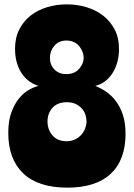

<svg xmlns="http://www.w3.org/2000/svg" viewBox="-20 -850 614 881"><path d="M289 11Q155 11 86.5 -54.5Q18 -120 18 -240Q18 -295 32 -333.5Q46 -372 66.5 -397.5Q87 -423 111.5 -437Q136 -451 157 -456Q136 -462 116.5 -475.5Q97 -489 82 -510Q67 -531 58 -560Q49 -589 49 -627Q49 -677 68.5 -715Q88 -753 120.5 -778.5Q153 -804 196 -817Q239 -830 287 -830Q334 -830 377 -817Q420 -804 453 -778.5Q486 -753 506 -715Q526 -677 526 -626Q526 -591 517.5 -562Q509 -533 494 -511Q479 -489 459 -475Q439 -461 417 -456Q442 -446 466.5 -429.5Q491 -413 511 -387Q531 -361 543.5 -324Q556 -287 556 -236Q556 -116 488 -52.5Q420 11 289 11ZM287 -381Q244 -381 221 -355.5Q198 -330 198 -293Q198 -255 221 -228.5Q244 -202 285 -202Q308 -202 325 -210.5Q342 -219 353.5 -232Q365 -245 371 -261.5Q377 -278 377 -293Q377 -308 372 -323.5Q367 -339 356 -351.5Q345 -364 328 -372.5Q311 -381 287 -381ZM285 -664Q250 -664 229.5 -640Q209 -616 209 -585Q209 -553 229.5 -531.5Q250 -510 284 -510Q322 -510 343 -534Q364 -558 364 -585Q364 -597 359 -611Q354 -625 344.5 -637Q335 -649 320 -656.5Q305 -664 285 -664Z"/></svg>

Font: Ranchers
Style: Regular
Weight: 400
Designer: Pablo Impallari, Brenda Gallo
Foundry: Pablo Impallari, Brenda Gallo
Version: Version 1.000; ttfautohint (v0.8) -G 200 -r 50